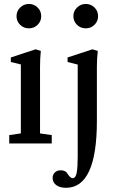

<svg xmlns="http://www.w3.org/2000/svg" viewBox="-20 -712 563 953"><path d="M123.5 -571.3Q97.7 -571.3 79.8 -588.9Q62 -606.4 62 -631.8Q62 -656.7 80.1 -674.6Q98.1 -692.4 123.5 -692.4Q148.9 -692.4 166.7 -674.8Q184.6 -657.2 184.6 -631.8Q184.6 -606.4 166.7 -588.9Q148.9 -571.3 123.5 -571.3ZM405.8 -571.3Q379.9 -571.3 362.1 -588.9Q344.2 -606.4 344.2 -631.8Q344.2 -656.7 362.3 -674.6Q380.4 -692.4 405.8 -692.4Q431.2 -692.4 449 -674.8Q466.8 -657.2 466.8 -631.8Q466.8 -606.4 449 -588.9Q431.2 -571.3 405.8 -571.3ZM25.9 0V-41.5L83.5 -49.8V-392.1L33.7 -404.3V-426.8L156.7 -467.3L182.6 -459Q178.7 -421.4 178.7 -380.9V-49.8L236.8 -41.5V0ZM307.6 220.2Q276.4 220.2 258.8 206.5Q241.2 192.9 241.2 170.9Q241.2 155.3 252 144.3Q262.7 133.3 281.2 133.3Q306.2 133.3 315.9 151.4Q329.6 172.4 340.3 172.4Q356 172.4 360.8 144.8Q365.7 117.2 365.7 67.4V-391.6L315.4 -404.3V-426.8L439 -467.3L465.3 -459Q460.9 -417 460.9 -382.8V-112.3Q460.9 220.2 307.6 220.2Z"/></svg>

Font: Elstob 6pt Medium
Style: Regular
Weight: 500
Designer: Peter S. Baker
Version: Version 1.015